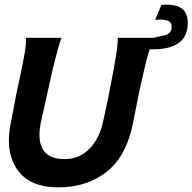

<svg xmlns="http://www.w3.org/2000/svg" viewBox="-20 -787 825 823"><path d="M778 -726Q785 -711 785 -690Q785 -570 622 -576Q617 -563 611 -541Q601 -503 577 -395L550 -259Q524 -131 456 -67Q367 16 230 16Q98 16 47 -71Q18 -121 18 -185Q18 -216 26 -258L50 -384Q69 -470 85 -554Q93 -601 91 -625H244Q230 -592 202 -473Q186 -400 154 -257Q149 -229 149 -211Q149 -105 257 -105Q322 -105 366 -152Q404 -193 419 -254Q440 -342 470 -505Q486 -594 485 -625H638Q641 -626 648.5 -627.5Q656 -629 665.5 -631Q675 -633 684 -635Q716 -643 716 -672Q716 -687 705 -695Q687 -706 645 -702L672 -766Q678 -767 692 -767Q763 -767 778 -726Z"/></svg>

Font: GFS Neohellenic Rg
Style: Bold Italic
Weight: 700
Italic angle: -12°
Designer: Designed by Takis Katsoulidis and George D. Matthiopoulos.
Foundry: Designed by Takis Katsoulidis and George D. Matthiopoulos.
Version: Version 1.0